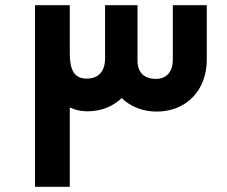

<svg xmlns="http://www.w3.org/2000/svg" viewBox="-20 -720 876 740"><path d="M646 -700V-490C646 -442 621 -416 581 -416C535 -416 510 -441 510 -487V-700H385V-496C385 -444 359 -417 314 -417C265 -417 249 -453 249 -513V-700H115V0H249V-306C269 -296 292 -291 317 -291C370 -291 416 -310 449 -342C483 -309 530 -290 584 -290C699 -290 777 -373 777 -490V-700Z"/></svg>

Font: Juman SemiBold
Style: Regular
Weight: 600
Designer: Bandar Raffah (Arabic) Julieta Ulanovsky (Latin)
Foundry: Caramella
Version: Version 5.022;PS 005.022;hotconv 1.0.88;makeotf.lib2.5.64775